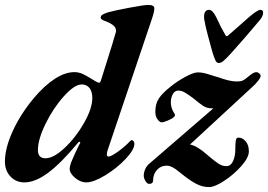

<svg xmlns="http://www.w3.org/2000/svg" viewBox="-22 -727 1089 780"><path d="M-2 -70Q-2 -125 29.5 -194Q61 -263 115 -328Q159 -380 201 -407Q243 -434 280 -434Q298 -434 314 -426.5Q330 -419 344 -410Q358 -401 364 -398Q368 -396 372.5 -393.5Q377 -391 381 -391Q385 -391 388 -400L435 -550Q436 -555 438 -560.5Q440 -566 441 -571Q450 -599 449.5 -600.5Q449 -602 449 -605Q449 -624 409 -640Q387 -647 387 -655Q387 -662 393 -666.5Q399 -671 417 -677Q442 -684 503 -695.5Q564 -707 580 -707Q605 -707 605 -693Q605 -680 596 -653L415 -116Q412 -107 412 -101Q412 -91 419 -91Q429 -91 456.5 -110.5Q484 -130 507 -154Q511 -158 512 -158Q517 -158 520.5 -153.5Q524 -149 524 -143Q524 -119 488 -81Q452 -43 405 -14.5Q358 14 328 14Q305 14 283 -4.5Q261 -23 261 -42Q261 -47 266 -65Q273 -82 282 -102Q291 -122 298.5 -136.5Q306 -151 303 -142Q304 -144 304 -147Q304 -151 301 -151Q297 -151 294 -146Q226 -64 173.5 -25Q121 14 77 14Q43 14 20.5 -10Q-2 -34 -2 -70ZM353 -329Q353 -355 341.5 -369.5Q330 -384 310 -384Q281 -384 238 -336.5Q195 -289 163.5 -225Q132 -161 132 -117Q132 -84 163 -84Q196 -84 241.5 -127Q287 -170 320 -228.5Q353 -287 353 -329ZM1037 -419Q1037 -412 1026 -398Q1015 -384 1000 -371L750 -140Q780 -134 821 -97Q849 -73 865 -62.5Q881 -52 898 -52Q915 -52 924.5 -72Q934 -92 934 -121Q934 -146 936 -157Q938 -168 947 -168Q963 -168 976 -153Q989 -138 989 -112Q989 -87 958.5 -52.5Q928 -18 889 7.5Q850 33 828 33Q801 33 777.5 21Q754 9 727 -12Q721 -16 705.5 -29Q690 -42 678 -48Q666 -54 656 -54Q631 -54 615.5 -36.5Q600 -19 600 5Q600 20 584 20Q576 20 569 8.5Q562 -3 562 -14Q562 -26 568 -40Q574 -54 588 -65L845 -287H837Q819 -287 804 -296.5Q789 -306 763 -328Q740 -345 727.5 -352Q715 -359 702 -359Q688 -359 680 -344.5Q672 -330 672 -312Q672 -289 684 -270Q689 -263 689 -259Q689 -256 684 -251Q676 -244 659 -237Q642 -230 635 -230Q627 -230 618 -242Q609 -254 609 -273Q609 -306 624 -328Q639 -350 671 -375Q695 -395 729.5 -414Q764 -433 782 -433Q804 -433 835 -422Q834 -422 862 -414Q887 -405 905.5 -400.5Q924 -396 941 -396Q956 -396 964.5 -400Q973 -404 987 -416Q1008 -434 1019 -434Q1025 -434 1031 -429Q1037 -424 1037 -419ZM842 -512 836 -533Q832 -548 822 -585Q812 -622 808 -647Q807 -651 807 -660Q807 -672 812 -679.5Q817 -687 827 -687Q842 -687 857 -656Q874 -618 894 -584Q897 -580 899 -580Q902 -580 906 -584L962 -633L989 -657Q1024 -687 1036 -687Q1047 -687 1047 -675Q1047 -662 1034 -646Q973 -573 918 -512Q899 -491 887.5 -481Q876 -471 867 -471Q859 -471 854 -480Q849 -489 842 -512Z"/></svg>

Font: EB Garamond
Style: Bold Italic
Weight: 700
Italic angle: -17.2°
Designer: Georg Duffner and Octavio Pardo
Foundry: Georg Duffner
Version: Version 1.000